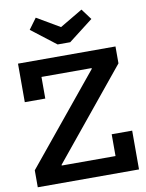

<svg xmlns="http://www.w3.org/2000/svg" viewBox="-106 -1084 883 1158"><g transform="rotate(-10 335.5 -505.0)"><path d="M374 -827.5H297L146.5 -943.5L195 -1009.5L335.5 -927L475 -1009.5L524 -943.5ZM29.5 -104 474 -646.5V-676.5L638.5 -651.5L194.5 -108.5V-76ZM638.5 -755V-651.5H167V-519H41.5V-755ZM524 -237.5H649.5V0H29.5V-104H524Z"/></g></svg>

Font: Hepta Slab ExtraLight SemiBold
Style: Regular
Weight: 600
Version: Version 1.102